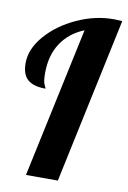

<svg xmlns="http://www.w3.org/2000/svg" viewBox="-85 -802 568 854"><g transform="rotate(10 198.5 -375.0)"><path d="M239 -679Q172 -652 135.5 -596.5Q99 -541 99 -461Q99 -424 106 -409.5Q113 -395 113 -393Q59 -393 32.5 -415.5Q6 -438 6 -490Q6 -554 58.5 -614.5Q111 -675 193 -712.5Q275 -750 357 -750Q371 -750 397 -748L238 0H94Z"/></g></svg>

Font: Lobster
Style: Regular
Weight: 400
Designer: Impallari Type
Foundry: Impallari Type
Version: Version 2.100